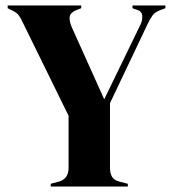

<svg xmlns="http://www.w3.org/2000/svg" viewBox="-20 -680 630 700"><path d="M165 0V-10L195 -18Q230 -28 230 -68V-258L65 -594Q56 -614 48.5 -624Q41 -634 26 -641L8 -650V-660H276V-650L258 -643Q236 -634 234 -618.5Q232 -603 242 -580L360 -318L492 -590Q500 -606 498.5 -623Q497 -640 477 -645L463 -650V-660H583V-650L564 -643Q545 -636 536 -623.5Q527 -611 518 -592L381 -304V-68Q381 -48 388.5 -35.5Q396 -23 415 -18L446 -10V0Z"/></svg>

Font: DeepMind Serif Display
Style: Regular
Weight: 400
Designer: Frank Grießhammer / Modifications: Colophon Foundry
Foundry: Colophon Foundry
Version: Version 5.003; ttfautohint (v1.8.2)